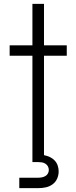

<svg xmlns="http://www.w3.org/2000/svg" viewBox="-20 -755 396 995"><path d="M80 220V166H178Q188 166 197.5 164Q207 162 215 157.5Q223 153 228 144.5Q233 136 233 126Q233 116 228.5 107.5Q224 99 215.5 93.5Q207 88 197.5 86.5Q188 85 178 85H148V-466H30V-520H148V-735H208V-520H326V-466H208V49Q223 52 237.5 58.5Q252 65 263 76.5Q274 88 279 103Q284 118 284 133Q284 153 276 171Q268 189 252 200.5Q236 212 217 216Q198 220 178 220Z"/></svg>

Font: Iosevka QP Light
Style: Regular
Weight: 300
Designer: Belleve Invis
Foundry: Belleve Invis
Version: Version 20.0.0; ttfautohint (v1.8.4)